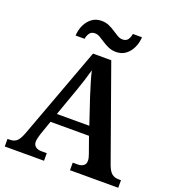

<svg xmlns="http://www.w3.org/2000/svg" viewBox="-161 -1043 1058 1167"><g transform="rotate(20 368.5 -459.5)"><path d="M3 0V-49H17Q45 -49 62 -63.5Q79 -78 96 -124L314 -714H432L646 -115Q660 -77 677.5 -63Q695 -49 721 -49H737V0H425V-49H459Q479 -49 493.5 -59Q508 -69 508 -91Q508 -102 505 -112.5Q502 -123 499 -132L462 -236H213L181 -144Q177 -132 173.5 -117Q170 -102 170 -92Q170 -71 184.5 -60Q199 -49 222 -49H257V0ZM233 -294H443L387 -461Q375 -499 362.5 -540Q350 -581 342 -616Q333 -583 321 -545Q309 -507 295 -468ZM441 -771Q414 -771 392 -780.5Q370 -790 351.5 -802.5Q333 -815 316.5 -824.5Q300 -834 284 -834Q260 -834 249 -817.5Q238 -801 235 -781H177Q179 -819 194 -850Q209 -881 234.5 -900Q260 -919 296 -919Q323 -919 344.5 -909.5Q366 -900 384.5 -887.5Q403 -875 419.5 -865.5Q436 -856 452 -856Q477 -856 487.5 -872.5Q498 -889 501 -909H560Q558 -872 543 -840.5Q528 -809 502.5 -790Q477 -771 441 -771Z"/></g></svg>

Font: Noto Naskh Arabic SemiBold
Style: Regular
Weight: 600
Designer: Monotype Design Team, David Williams, Mohamad Dakak and Nizar Qandah
Foundry: Monotype Imaging Inc.
Version: Version 2.016